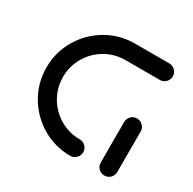

<svg xmlns="http://www.w3.org/2000/svg" viewBox="-122 -644 771 768"><g transform="rotate(30 264.0 -259.5)"><path d="M330.4 -38.1Q330.4 -22.6 319.1 -11.3Q307.8 0 292.2 0Q221.9 0 162.4 -35Q103 -70 68.1 -129.4Q33.3 -188.9 33.3 -259.3Q33.3 -329.6 68.1 -389.1Q103 -448.5 162.4 -483.5Q221.9 -518.5 292.2 -518.5H450.7Q466.7 -518.5 477.8 -507.4Q488.9 -496.3 488.9 -480.4Q488.9 -464.4 477.8 -453.3Q466.7 -442.2 450.7 -442.2H292.2Q242.6 -442.2 200.6 -417.6Q158.5 -393 134.1 -350.9Q109.6 -308.9 109.6 -259.3Q109.6 -209.6 134.1 -167.6Q158.5 -125.6 200.6 -100.9Q242.6 -76.3 292.2 -76.3Q307.8 -76.3 319.1 -65.2Q330.4 -54.1 330.4 -38.1ZM449.6 0Q433.7 0 422.6 -11.1Q411.5 -22.2 411.5 -38.1V-225.2Q411.5 -241.1 422.6 -252.2Q433.7 -263.3 449.6 -263.3Q465.6 -263.3 476.7 -252.2Q487.8 -241.1 487.8 -225.2V-38.1Q487.8 -22.2 476.7 -11.1Q465.6 0 449.6 0Z"/></g></svg>

Font: 26F Galaxy Hebrew
Style: Bold
Weight: 700
Designer: C₂₉H₂₅N₃O₅
Version: Version 1.000